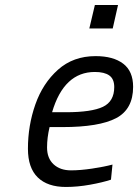

<svg xmlns="http://www.w3.org/2000/svg" viewBox="-20 -733 549 763"><path d="M357 -713H449L428 -620H335ZM177 -228Q167 -186 167 -147Q167 -104 193 -80Q219 -56 262 -56Q299 -56 346 -63Q393 -70 427 -79L421 -19Q388 -8 338 1Q288 10 242 10Q169 10 130 -28Q91 -66 91 -142Q91 -234 120.5 -318Q150 -402 210.5 -456Q271 -510 360 -510Q430 -510 469.5 -480Q509 -450 509 -388Q509 -299 441.5 -263.5Q374 -228 229 -228ZM187 -287H242Q344 -287 389 -308.5Q434 -330 434 -387Q434 -419 414.5 -433Q395 -447 357 -447Q234 -447 187 -287Z"/></svg>

Font: Cairo
Style: Italic
Weight: 400
Italic angle: -13°
Designer: Mohamed Gaber, Accademia di Belle Arti di Urbino and others
Foundry: Kief Type Foundry, Accademia di Belle Arti di Urbino and others
Version: Version 3.011